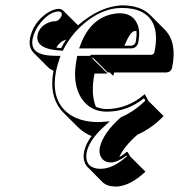

<svg xmlns="http://www.w3.org/2000/svg" viewBox="-20 -459 673 722"><path d="M470.2 129.9 526.9 186.5Q468.8 241.2 416 242.7Q382.3 242.2 365.2 225.6L309.1 168.9Q289.1 147.5 296.4 109.9Q303.2 81.1 324.2 52.7Q295.4 40.5 274.9 21L218.3 -35.6Q162.6 -92.8 181.2 -192.9Q168.9 -198.2 161.1 -205.6L105 -262.2Q86.4 -282.2 93.3 -316.9Q105 -372.1 153.3 -407.2Q179.2 -425.3 201.7 -425.8Q211.4 -424.8 216.8 -419.9L273.4 -363.8Q355 -435.1 438.5 -439Q508.3 -438.5 543.5 -403.8L600.1 -347.2Q647 -298.8 627 -203.6Q622.1 -187.5 605.5 -186.5H409.7Q408.7 -184.6 407.7 -180.2Q405.8 -175.8 405.3 -173.8L392.6 -186.5H385.3L328.6 -243.2Q328.1 -240.7 327.6 -238.8L384.3 -182.6H335.4Q320.3 -106 340.8 -57.1Q360.8 -49.3 381.3 -48.8Q460.9 -49.8 524.4 -105L538.6 -79.1L595.2 -22.5Q551.3 23.4 496.6 47.4Q444.8 93.8 428.7 131.8Q443.8 123 457 111.8L460 112.8ZM191.9 -279.8Q201.2 -278.8 210 -278.3Q218.8 -295.4 229 -310.5Q203.6 -301.8 191.9 -279.8ZM493.2 -342.3Q489.3 -342.3 486.3 -342.3Q469.7 -340.3 447.8 -287.1H473.1Q486.8 -288.6 490.2 -300.8Q494.6 -324.2 493.2 -342.3ZM277.3 -276.9 282.7 -290.5Q320.8 -392.6 409.2 -407.2Q420.4 -409.2 429.7 -409.2Q479 -409.2 496.6 -368.2Q503.4 -351.6 503.4 -331.1Q502.9 -315.4 500 -298.8Q494.1 -277.8 473.1 -276.9ZM457.5 128.4 456.1 126Q421.4 151.4 397.9 151.9Q364.3 151.9 355.5 120.6Q354 113.8 354 106.9Q354.5 101.6 355 96.7Q367.7 41 433.6 -17.1L434.6 -18.1L436 -18.6Q485.8 -40.5 526.4 -80.6L521.5 -89.4Q458 -39.1 381.3 -39.1Q320.3 -39.1 286.6 -88.9Q262.7 -125.5 262.2 -179.7Q262.7 -208.5 269 -241.2L270.5 -249H319.8L320.8 -252.9H548.8Q558.6 -254.4 560.5 -262.2Q585.9 -381.8 506.8 -417Q494.1 -422.4 480 -425.3Q460.4 -429.2 438.5 -429.2Q361.3 -429.2 288.1 -363.8Q245.1 -324.7 219.2 -273.9L216.3 -268.1L210 -268.6Q111.3 -273.9 121.1 -327.1Q127.9 -359.4 162.1 -374Q174.3 -378.9 184.6 -378.9Q200.7 -378.9 210 -396.5Q211.4 -399.9 212.4 -401.9Q213.4 -414.6 201.7 -416Q168.5 -416 133.3 -374.5Q109.9 -345.7 103 -314.9Q93.3 -268.6 135.7 -255.9Q141.6 -254.4 147 -252.9Q166.5 -249 193.4 -249H207.5L203.1 -235.8Q196.3 -215.8 191.9 -196.8Q168.5 -86.4 235.8 -33.2Q262.7 -12.7 299.8 -4.9Q323.2 0 349.1 0Q356.9 0 363.8 -0.5L393.1 -2.9L371.1 17.1Q316.9 66.4 306.2 112.3Q296.4 164.6 341.3 174.3Q350.6 175.8 359.4 175.8Q405.3 175.3 457.5 128.4Z"/></svg>

Font: Linux Biolinum Shadow O
Style: Italic
Weight: 400
Italic angle: -12°
Designer: Philipp H. Poll
Foundry: Philipp H. Poll
Version: Version 0.6.2